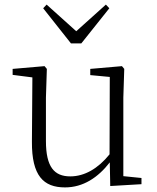

<svg xmlns="http://www.w3.org/2000/svg" viewBox="-20 -802 683 836"><path d="M460 8 596 0V-27L517 -35V-377L521 -502L511 -514L373 -502V-475L458 -467L457 -130C407 -68 348 -34 286 -34C217 -34 180 -74 180 -188V-377L184 -502L174 -514L35 -502V-476L121 -465L119 -185C118 -37 169 14 263 14C342 14 407 -29 458 -95ZM183 -782 168 -766 289 -613H334L456 -766L441 -782L312 -666Z"/></svg>

Font: Noto Serif CJK HK ExtraLight
Style: Regular
Weight: 200
Designer: Ryoko NISHIZUKA 西塚涼子 (kana & ideographs); Frank Grießhammer (Latin, Greek & Cyrillic); Wenlong ZHANG 张文龙 (bopomofo); San
Foundry: Adobe
Version: Version 2.001;hotconv 1.1.0;makeotfexe 2.6.0